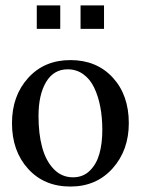

<svg xmlns="http://www.w3.org/2000/svg" viewBox="-20 -681 526 711"><path d="M116.2 -574.2V-661.1H203.1V-574.2ZM278.3 -574.2V-661.1H365.2V-574.2ZM24.4 -225.1Q24.4 -326.2 84.2 -392.3Q144 -458.5 240.7 -458.5Q337.9 -458.5 397.5 -393.8Q457 -329.1 457 -225.1Q457 -124.5 397 -57.4Q336.9 9.8 240.7 9.8Q143.6 9.8 84 -55.9Q24.4 -121.6 24.4 -225.1ZM122.6 -251Q122.6 -185.5 136.2 -135.3Q149.9 -85 179.2 -54.7Q208.5 -24.4 250.5 -24.4Q287.6 -24.4 312.5 -48.8Q337.4 -73.2 348.1 -111.6Q358.9 -149.9 358.9 -199.7Q358.9 -246.1 351.3 -285.6Q343.8 -325.2 328.6 -356.7Q313.5 -388.2 288.3 -406.2Q263.2 -424.3 230.5 -424.3Q178.7 -424.3 150.6 -377.2Q122.6 -330.1 122.6 -251Z"/></svg>

Font: Happy Times at the IKOB
Style: Regular
Weight: 400
Designer: Lucas Le Bihan
Foundry: Lucas Le Bihan
Version: Version 1.000;PS 1.0;hotconv 1.0.88;makeotf.lib2.5.647800